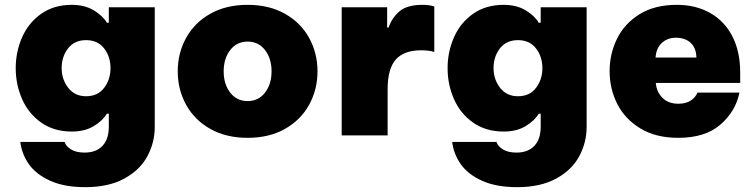

<svg xmlns="http://www.w3.org/2000/svg" viewBox="-20 -560 3126 794"><path d="M64 27H247Q253 45 274 58Q295 71 330 71Q377 71 403.5 43.5Q430 16 430 -36V-90H422Q404 -60 367 -38Q330 -16 277 -16Q203 -16 150.5 -53Q98 -90 71.5 -150Q45 -210 45 -278Q45 -346 71.5 -406Q98 -466 150.5 -503Q203 -540 277 -540Q330 -540 367.5 -517.5Q405 -495 422 -466H430V-530H620V-36Q620 29 589.5 86Q559 143 494 178.5Q429 214 333 214Q246 214 187.5 187.5Q129 161 99.5 119Q70 77 64 27ZM437 -278Q437 -326 410.5 -360Q384 -394 336 -394Q288 -394 261.5 -360Q235 -326 235 -278Q235 -232 262 -197Q289 -162 336 -162Q384 -162 410.5 -196.5Q437 -231 437 -278Z M715 -265Q715 -340 749.5 -403Q784 -466 849.5 -503Q915 -540 1004 -540Q1093 -540 1158.5 -503Q1224 -466 1258.5 -403Q1293 -340 1293 -265Q1293 -190 1258.5 -127Q1224 -64 1158.5 -27Q1093 10 1004 10Q915 10 849.5 -27Q784 -64 749.5 -127Q715 -190 715 -265ZM1103 -265Q1103 -318 1076 -353Q1049 -388 1004 -388Q959 -388 932 -353Q905 -318 905 -265Q905 -212 932 -177Q959 -142 1004 -142Q1049 -142 1076 -177Q1103 -212 1103 -265Z M1393 0V-530H1581V-446H1587Q1601 -487 1632.5 -513.5Q1664 -540 1727 -540Q1757 -540 1776 -533V-345Q1756 -352 1722 -352Q1650 -352 1616.5 -313.5Q1583 -275 1583 -191V0Z M1850 27H2033Q2039 45 2060 58Q2081 71 2116 71Q2163 71 2189.5 43.5Q2216 16 2216 -36V-90H2208Q2190 -60 2153 -38Q2116 -16 2063 -16Q1989 -16 1936.5 -53Q1884 -90 1857.5 -150Q1831 -210 1831 -278Q1831 -346 1857.5 -406Q1884 -466 1936.5 -503Q1989 -540 2063 -540Q2116 -540 2153.5 -517.5Q2191 -495 2208 -466H2216V-530H2406V-36Q2406 29 2375.5 86Q2345 143 2280 178.5Q2215 214 2119 214Q2032 214 1973.5 187.5Q1915 161 1885.5 119Q1856 77 1850 27ZM2223 -278Q2223 -326 2196.5 -360Q2170 -394 2122 -394Q2074 -394 2047.5 -360Q2021 -326 2021 -278Q2021 -232 2048 -197Q2075 -162 2122 -162Q2170 -162 2196.5 -196.5Q2223 -231 2223 -278Z M2501 -266Q2501 -337 2531.5 -399.5Q2562 -462 2624.5 -501Q2687 -540 2779 -540Q2857 -540 2916.5 -506.5Q2976 -473 3008.5 -410Q3041 -347 3041 -260V-217H2692Q2695 -180 2719.5 -155.5Q2744 -131 2785 -131Q2817 -131 2837 -144.5Q2857 -158 2864 -177H3038Q3022 -99 2959 -44.5Q2896 10 2785 10Q2692 10 2628 -29Q2564 -68 2532.5 -130.5Q2501 -193 2501 -266ZM2860 -322Q2859 -362 2836 -383Q2813 -404 2775 -404Q2741 -404 2717.5 -383Q2694 -362 2691 -322Z"/></svg>

Font: Be Vietnam Black
Style: Regular
Weight: 900
Designer: Lam Bao; Tony Le; Vietanh Nguyen
Foundry: Yellow Type Foundry
Version: Version 5.000